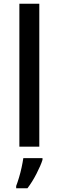

<svg xmlns="http://www.w3.org/2000/svg" viewBox="-20 -780 312 1021"><path d="M189 0H83V-760H189ZM206 70Q197 99 174.5 143Q152 187 126 221H66V209Q73 191 81 164.5Q89 138 95 110Q101 82 104 61H206Z"/></svg>

Font: Noto Sans Gurmukhi UI Medium
Style: Regular
Weight: 500
Designer: Jelle Bosma - Monotype Design Team
Foundry: Monotype Imaging Inc.
Version: Version 2.004; ttfautohint (v1.8.4.7-5d5b)